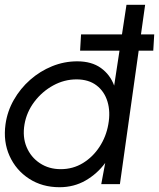

<svg xmlns="http://www.w3.org/2000/svg" viewBox="-28 -770 665 803"><path d="M501 -750H579L473.5 0H395.5L412 -88.5Q378.5 -43 329.8 -15Q281 13 221 13Q148.5 13 93.8 -22.5Q39 -58 12 -117.8Q-15 -177.5 -5 -250Q2.5 -304.5 29.8 -352.2Q57 -400 98.2 -436.2Q139.5 -472.5 190 -493Q240.5 -513.5 295 -513.5Q355 -513.5 393.8 -485.8Q432.5 -458 449.5 -412ZM226 -62.5Q277 -62.5 318.8 -88Q360.5 -113.5 388.2 -156Q416 -198.5 425 -250Q434.5 -302.5 421.5 -345.2Q408.5 -388 375.5 -413Q342.5 -438 292 -438Q241 -438 194.8 -412.8Q148.5 -387.5 116 -344.8Q83.5 -302 74.5 -250Q65.5 -197.5 83.2 -155Q101 -112.5 138.8 -87.5Q176.5 -62.5 226 -62.5ZM307 -558 311 -626H617L613 -558Z"/></svg>

Font: Urbanist
Style: Italic
Weight: 400
Italic angle: -8°
Designer: Corey Hu
Foundry: Corey Hu
Version: Version 1.330; ttfautohint (v1.8.4.7-5d5b)